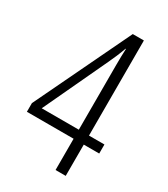

<svg xmlns="http://www.w3.org/2000/svg" viewBox="-179 -801 771 883"><g transform="rotate(30 206.0 -359.5)"><path d="M400 -166H318V0H264V-166H16V-212L259 -719H318V-214H400ZM264 -558Q264 -579 264.5 -602Q265 -625 266 -644H264Q255 -619 245 -595.5Q235 -572 225 -551L67 -214H264Z"/></g></svg>

Font: Noto Sans Lao UI ExtCond Light
Style: Regular
Weight: 300
Width: 2
Designer: Monotype Design Team
Foundry: Monotype Imaging Inc.
Version: Version 2.000; ttfautohint (v1.8.4.7-5d5b)